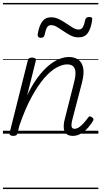

<svg xmlns="http://www.w3.org/2000/svg" viewBox="-20 -905 686 1300"><path d="M473 15Q450 15 436 6Q422 -3 416 -19Q410 -35 411.5 -57.5Q413 -80 421 -108L481 -345Q492 -387 491 -414.5Q490 -442 476 -455.5Q462 -469 434 -469Q402 -469 362 -447Q322 -425 279.5 -376Q237 -327 193.5 -247.5Q150 -168 111 -54L99 -4Q97 6 90.5 10.5Q84 15 69 15Q57 15 49.5 10Q42 5 45 -5L168 -495Q171 -506 177 -510.5Q183 -515 197 -515Q213 -515 219 -509Q225 -503 222 -492L164 -260Q199 -332 236 -381.5Q273 -431 310 -461.5Q347 -492 381.5 -505.5Q416 -519 446 -519Q484 -519 509.5 -501.5Q535 -484 543 -445.5Q551 -407 535 -345L471 -100Q465 -77 464 -62Q463 -47 468 -40Q473 -33 484 -33Q500 -33 516 -44Q532 -55 547.5 -72.5Q563 -90 576 -108Q581 -116 587 -117Q593 -118 601 -112Q611 -106 612.5 -100Q614 -94 610 -87Q598 -66 577.5 -42Q557 -18 530 -1.5Q503 15 473 15ZM255 -649Q234 -649 235 -671Q244 -729 265.5 -758.5Q287 -788 326 -788Q354 -788 380 -775Q406 -762 429 -746Q452 -730 473 -717.5Q494 -705 513 -705Q531 -705 540.5 -720.5Q550 -736 557 -770Q561 -790 584 -790Q597 -790 601.5 -785.5Q606 -781 604 -769Q596 -712 575 -682Q554 -652 512 -652Q483 -652 458 -665Q433 -678 410 -694Q387 -710 366 -722.5Q345 -735 325 -735Q308 -735 298.5 -719.5Q289 -704 282 -669Q280 -659 274 -654Q268 -649 255 -649ZM0 365H646V375H0ZM0 -20H646V0H0ZM0 -505H646V-500H0ZM0 -885H646V-875H0Z"/></svg>

Font: Playwrite IS Guides
Style: Regular
Weight: 400
Designer: Veronika Burian, José Scaglione
Foundry: TypeTogether
Version: Version 1.003